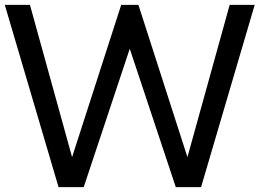

<svg xmlns="http://www.w3.org/2000/svg" viewBox="-29 -770 1068 790"><path d="M-9.3 -750H94.2L267.6 -123.5L469.7 -750H540.5L742.2 -123.5L916 -750H1019L798.3 0H694.3L504.9 -569.3L315.4 0H211.9Z"/></svg>

Font: Spartan MB Med
Style: Regular
Weight: 500
Designer: Matt Bailey, Mirko Velimirovic
Foundry: Matt Bailey
Version: Version 1.005